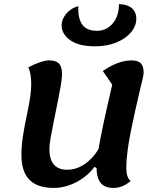

<svg xmlns="http://www.w3.org/2000/svg" viewBox="-20 -896 789 941"><path d="M244 25Q163 25 124 -15Q85 -55 85 -137Q85 -179 92 -226Q99 -273 109 -319.5Q119 -366 126 -408Q133 -450 133 -485Q133 -509 129.5 -530Q126 -551 119 -566Q146 -581 174.5 -590.5Q203 -600 221 -600Q254 -600 269 -584.5Q284 -569 284 -533Q284 -511 277.5 -474Q271 -437 262 -392.5Q253 -348 244 -303.5Q235 -259 228.5 -222.5Q222 -186 222 -166Q222 -115 244 -89.5Q266 -64 309 -64Q363 -64 410.5 -103.5Q458 -143 485 -211L484 -57L443 -78Q421 -48 388.5 -24.5Q356 -1 319 12Q282 25 244 25ZM536 25Q493 25 473 0Q453 -25 453 -79Q453 -104 461 -154.5Q469 -205 486 -285.5Q503 -366 530 -481L484 -548Q508 -565 532 -576.5Q556 -588 579 -594Q602 -600 623 -600Q656 -600 670 -586Q684 -572 684 -539Q684 -531 677.5 -503.5Q671 -476 661.5 -436Q652 -396 641.5 -348.5Q631 -301 621 -251Q611 -201 605 -155.5Q599 -110 599 -73Q599 -27 620 -9Q582 25 536 25ZM447 -669Q366 -669 324 -699Q282 -729 282 -772Q282 -801 304.5 -828.5Q327 -856 364 -866Q361 -808 382.5 -776.5Q404 -745 455 -745Q501 -745 532 -780.5Q563 -816 563 -876Q603 -875 625.5 -856.5Q648 -838 648 -804Q648 -768 621.5 -737Q595 -706 549.5 -687.5Q504 -669 447 -669Z"/></svg>

Font: Lemonada Medium
Style: Regular
Weight: 500
Designer: Mohamed Gaber (Arabic), Eduardo Tunni (Latin)
Foundry: Kief Type Foundry
Version: Version 4.004; ttfautohint (v1.8.2)